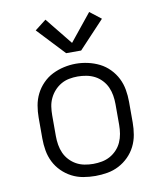

<svg xmlns="http://www.w3.org/2000/svg" viewBox="-85 -830 771 908"><g transform="rotate(-10 300.0 -376.5)"><path d="M300 8Q271 8 242 3Q213 -2 187 -15.5Q161 -29 140 -50Q119 -71 106 -97Q93 -123 88 -152Q83 -181 83 -210V-310Q83 -339 88 -368Q93 -397 106 -423Q119 -449 140 -470.5Q161 -492 187 -505Q213 -518 242 -524.5Q271 -531 300 -531Q329 -531 358 -524.5Q387 -518 413 -505Q439 -492 460 -470.5Q481 -449 494 -423Q507 -397 512 -368Q517 -339 517 -310V-210Q517 -181 512 -152Q507 -123 494 -97Q481 -71 460 -50Q439 -29 413 -15.5Q387 -2 358 3Q329 8 300 8ZM300 -50Q321 -50 342 -54Q363 -58 381 -68Q399 -78 413.5 -93.5Q428 -109 436.5 -128Q445 -147 448.5 -168Q452 -189 452 -210V-310Q452 -331 448.5 -352Q445 -373 436.5 -392Q428 -411 413 -427Q398 -443 379.5 -452.5Q361 -462 340 -466Q319 -470 298 -470Q277 -470 256.5 -466Q236 -462 218 -451.5Q200 -441 186 -425.5Q172 -410 163 -391Q154 -372 151 -351.5Q148 -331 148 -310V-210Q148 -189 151.5 -168Q155 -147 163.5 -128Q172 -109 186.5 -93.5Q201 -78 219 -68Q237 -58 258 -54Q279 -50 300 -50ZM336 -588H264L141 -719L195 -761L300 -631L405 -761L459 -719Z"/></g></svg>

Font: Iosevka Custom Light Extended
Style: Regular
Weight: 300
Width: 7
Monospace: yes
Designer: Belleve Invis
Foundry: Belleve Invis
Version: Version 11.2.4; ttfautohint (v1.8.4)